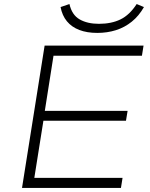

<svg xmlns="http://www.w3.org/2000/svg" viewBox="-20 -931 745 951"><path d="M89 0 201 -705H691L683 -655H245L202 -382H612L604 -333H195L150 -50H587L579 0ZM462 -768Q411 -768 373 -782.5Q335 -797 311.5 -825.5Q288 -854 280 -896L324 -911Q336 -857 374.5 -835Q413 -813 470 -813Q532 -813 577 -835Q622 -857 657 -911L693 -896Q668 -852 632.5 -823.5Q597 -795 554 -781.5Q511 -768 462 -768Z"/></svg>

Font: Nunito Sans 7pt SemiExpanded ExtraLight
Style: Italic
Weight: 250
Width: 6
Italic angle: -9°
Designer: Vernon Adams
Foundry: Vernon Adams
Version: Version 3.101;gftools[0.9.27]